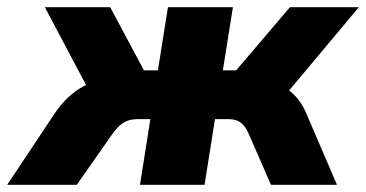

<svg xmlns="http://www.w3.org/2000/svg" viewBox="-70 -515 1020 535"><path d="M-50 0 83 -200Q100 -225 121 -244.5Q142 -264 166 -276.5Q190 -289 217 -292L192 -236L55 -495H237L331 -319H370L398 -495H579L551 -319H588L738 -495H930L713 -236L678 -286Q706 -283 726.5 -269.5Q747 -256 762 -236.5Q777 -217 786 -193L869 0H685L624 -140Q617 -156 609 -165.5Q601 -175 590.5 -179Q580 -183 565 -183H529L500 0H320L349 -183H314Q299 -183 287 -179Q275 -175 264.5 -166Q254 -157 242 -140L144 0Z"/></svg>

Font: Nunito Sans 11pt Black
Style: Italic
Weight: 900
Italic angle: -9°
Version: Version 3.101;gftools[0.9.27]